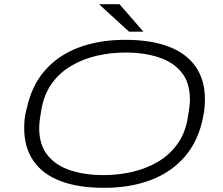

<svg xmlns="http://www.w3.org/2000/svg" viewBox="-20 -889 1069 921"><path d="M478 12Q357 12 271.5 -20Q186 -52 141 -116.5Q96 -181 96 -274Q96 -298 98.5 -321.5Q101 -345 108 -367Q131 -477 195 -550.5Q259 -624 357.5 -661Q456 -698 581 -698Q702 -698 787.5 -666Q873 -634 918 -570Q963 -506 963 -412Q963 -390 960.5 -367Q958 -344 953 -322Q931 -212 866.5 -137.5Q802 -63 703.5 -25.5Q605 12 478 12ZM478 -49Q547 -49 614.5 -64.5Q682 -80 738.5 -113.5Q795 -147 833 -201Q871 -255 882 -332Q885 -348 886.5 -360Q888 -372 889 -381Q890 -390 890.5 -397.5Q891 -405 891 -412Q891 -493 850.5 -542.5Q810 -592 740 -614.5Q670 -637 581 -637Q511 -637 444 -621.5Q377 -606 320.5 -572.5Q264 -539 226.5 -485.5Q189 -432 177 -354Q174 -339 172.5 -326.5Q171 -314 170 -305.5Q169 -297 168.5 -289Q168 -281 168 -275Q168 -194 208.5 -144Q249 -94 319 -71.5Q389 -49 478 -49ZM599 -737 458 -866 459 -869H553L668 -737Z"/></svg>

Font: Archivo Expanded ExtraLight
Style: Italic
Weight: 250
Width: 7
Italic angle: -10°
Designer: Hector Gatti
Foundry: Omnibus-Type
Version: Version 2.001